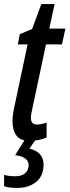

<svg xmlns="http://www.w3.org/2000/svg" viewBox="-35 -679 340 939"><path d="M110 10Q65 10 45.5 -16Q26 -42 26 -86Q26 -116 36 -160L100 -462H52L62 -512L122 -537L167 -659H232L206 -539H285L268 -462H190L124 -152Q121 -138 118.5 -125Q116 -112 116 -103Q116 -70 146 -70Q155 -70 168 -72.5Q181 -75 193 -80V-7Q174 2 151.5 6Q129 10 110 10ZM51 240Q33 240 17 238.5Q1 237 -15 232V176Q-6 179 8 181Q22 183 40 183Q71 183 88 168Q105 153 105 129Q105 88 39 80L89 0H142L109 48Q141 55 159.5 74.5Q178 94 178 125Q178 182 141.5 211Q105 240 51 240Z"/></svg>

Font: Noto Sans ExtraCondensed Medium
Style: Italic
Weight: 500
Width: 2
Italic angle: -12°
Designer: Monotype Design Team
Foundry: Monotype Imaging Inc.
Version: Version 2.013; ttfautohint (v1.8.4.7-5d5b)